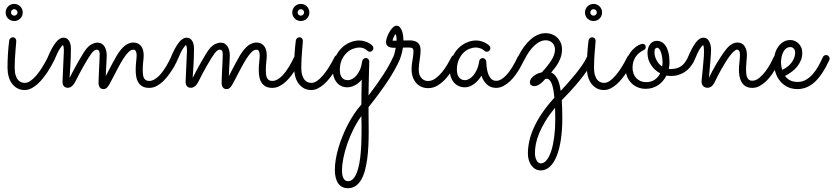

<svg xmlns="http://www.w3.org/2000/svg" viewBox="-20 -448 4328 997"><path d="M98.1 -383.3Q98.1 -364.7 85.2 -351.8Q72.3 -338.9 53.7 -338.9Q35.2 -338.9 22.2 -351.8Q9.3 -364.7 9.3 -383.3Q9.3 -392.6 12.7 -400.6Q16.1 -408.7 22.2 -414.8Q28.3 -420.9 36.4 -424.3Q44.4 -427.7 53.7 -427.7Q63 -427.7 71 -424.3Q79.1 -420.9 85.2 -414.8Q91.3 -408.7 94.7 -400.6Q98.1 -392.6 98.1 -383.3ZM19 -97.2Q19 -167.5 27.8 -237.3Q28.8 -244.1 33.9 -249.3Q39.1 -254.4 47.4 -254.4Q54.7 -254.4 59.6 -248.8Q64.5 -243.2 64.5 -235.8Q64.5 -232.9 63.2 -218.3Q62 -203.6 60.3 -183.3Q58.6 -163.1 57.4 -140.4Q56.2 -117.7 56.2 -98.6Q56.2 -72.8 61.3 -56.9Q66.4 -41 74.5 -32.2Q82.5 -23.4 91.6 -20.5Q100.6 -17.6 108.9 -17.6Q122.6 -17.6 137.2 -27.3Q151.9 -37.1 167.2 -54.7Q182.6 -72.3 198.2 -96.9Q213.9 -121.6 229 -151.9Q231.4 -156.7 235.8 -159.4Q240.2 -162.1 245.6 -162.1Q253.4 -162.1 258.5 -156.2Q263.7 -150.4 263.7 -143.6Q263.7 -138.7 261.7 -135.3Q255.9 -124 247.1 -107.9Q238.3 -91.8 227.1 -74.7Q215.8 -57.6 202.4 -40.8Q189 -23.9 173.8 -10.5Q158.7 2.9 142.1 11.2Q125.5 19.5 108.4 19.5Q86.4 19.5 69.8 10.3Q53.2 1 41.7 -14.6Q30.3 -30.3 24.7 -51.5Q19 -72.8 19 -97.2ZM70.8 -383.3Q70.8 -390.1 65.7 -395.3Q60.5 -400.4 53.7 -400.4Q46.9 -400.4 42 -395.3Q37.1 -390.1 37.1 -383.3Q37.1 -376.5 42 -371.6Q46.9 -366.7 53.7 -366.7Q60.5 -366.7 65.7 -371.6Q70.8 -376.5 70.8 -383.3Z M341.3 -43.5Q348.6 -58.1 360.1 -79.8Q371.6 -101.6 384 -123.5Q396.5 -145.5 408.4 -165Q420.4 -184.6 428.7 -194.8Q442.9 -211.9 458 -219.2Q473.1 -226.6 485.8 -226.6Q498.5 -226.6 507.6 -221.2Q516.6 -215.8 522.5 -206.8Q528.3 -197.8 531.2 -185.8Q534.2 -173.8 534.2 -160.2Q534.2 -152.3 533.4 -139.6Q532.7 -127 532 -112.3Q531.2 -97.7 530.5 -82Q529.8 -66.4 529.3 -52.7Q536.6 -67.4 545.9 -85.2Q555.2 -103 564.7 -120.6Q574.2 -138.2 583 -153.6Q591.8 -168.9 599.1 -178.7Q620.1 -207.5 638.4 -217.3Q656.7 -227.1 670.9 -227.1Q687.5 -227.1 698.2 -220.9Q709 -214.8 715.1 -205.3Q721.2 -195.8 723.6 -184.1Q726.1 -172.4 726.1 -161.6Q726.1 -145 723.6 -127Q721.2 -108.9 721.2 -84Q721.2 -73.7 722.2 -63.5Q723.1 -53.2 726.3 -45.4Q729.5 -37.6 736.3 -32.7Q743.2 -27.8 754.9 -27.8Q767.6 -27.8 779.8 -34.4Q792 -41 803.2 -51.8Q814.5 -62.5 824.5 -76.2Q834.5 -89.8 842.8 -103.5Q851.1 -117.2 857.4 -129.6Q863.8 -142.1 867.7 -150.9Q870.1 -156.2 874.5 -159.2Q878.9 -162.1 884.3 -162.1Q892.6 -162.1 897.7 -156Q902.8 -149.9 902.8 -143.1Q902.8 -139.6 901.4 -136.2Q899.4 -132.3 893.6 -119.9Q887.7 -107.4 877.9 -91.6Q868.2 -75.7 855.2 -58.1Q842.3 -40.5 826.7 -25.6Q811 -10.7 793 -1.2Q774.9 8.3 754.9 8.3Q733.4 8.3 720 0.7Q706.5 -6.8 698.5 -19.5Q690.4 -32.2 687.5 -48.8Q684.6 -65.4 684.6 -83.5Q684.6 -107.4 687 -127.7Q689.5 -147.9 689.5 -159.2Q689.5 -171.4 687.3 -177.7Q685.1 -184.1 681.9 -186.8Q678.7 -189.5 675.8 -189.7Q672.9 -189.9 671.4 -189.9Q659.7 -189.9 646.7 -177Q633.8 -164.1 620.1 -142.6Q606.4 -121.1 592 -93.8Q577.6 -66.4 563 -38.1Q554.7 -22.5 549.1 -12.2Q543.5 -2 538.3 3.9Q533.2 9.8 528.3 12.2Q523.4 14.6 517.6 14.6Q504.9 14.6 498.3 5.9Q491.7 -2.9 491.7 -17.1Q491.7 -24.4 492.2 -36.6Q492.7 -48.8 493.2 -63.5Q493.7 -78.1 494.6 -93.8Q495.6 -109.4 496.1 -123.8Q496.6 -138.2 497.1 -149.4Q497.6 -160.6 497.6 -166.5Q497.6 -179.2 493.2 -184.8Q488.8 -190.4 482.9 -190.4Q477.5 -190.4 470.9 -186.5Q464.4 -182.6 455.6 -171.4Q448.7 -162.6 438.2 -145.8Q427.7 -128.9 416 -108.4Q404.3 -87.9 392.8 -66.4Q381.3 -44.9 373 -27.8Q362.8 -7.3 352.5 0.2Q342.3 7.8 332.5 7.8Q318.4 7.8 311.5 -0.7Q304.7 -9.3 304.7 -23.4Q304.7 -24.9 305.4 -41Q306.2 -57.1 307.1 -80.3Q308.1 -103.5 309.3 -129.9Q310.5 -156.2 311.5 -179.2Q312 -191.4 310.5 -201.7Q309.1 -211.9 306.6 -213.9Q302.7 -212.9 291.3 -195.8Q279.8 -178.7 262.2 -136.2Q259.8 -130.9 254.9 -127.9Q250 -125 244.6 -125Q236.3 -125 231.4 -130.6Q226.6 -136.2 226.6 -143.6Q226.6 -147 228 -150.9Q250 -203.1 270 -227.8Q290 -252.4 309.1 -252.4Q320.3 -252.4 327.9 -247.3Q335.4 -242.2 339.8 -234.1Q344.2 -226.1 346.2 -215.8Q348.1 -205.6 348.1 -195.8Q348.1 -152.3 345.9 -116.2Q343.8 -80.1 341.3 -43.5Z M980.5 -43.5Q987.8 -58.1 999.3 -79.8Q1010.7 -101.6 1023.2 -123.5Q1035.6 -145.5 1047.6 -165Q1059.6 -184.6 1067.9 -194.8Q1082 -211.9 1097.2 -219.2Q1112.3 -226.6 1125 -226.6Q1137.7 -226.6 1146.7 -221.2Q1155.8 -215.8 1161.6 -206.8Q1167.5 -197.8 1170.4 -185.8Q1173.3 -173.8 1173.3 -160.2Q1173.3 -152.3 1172.6 -139.6Q1171.9 -127 1171.1 -112.3Q1170.4 -97.7 1169.7 -82Q1168.9 -66.4 1168.5 -52.7Q1175.8 -67.4 1185.1 -85.2Q1194.3 -103 1203.9 -120.6Q1213.4 -138.2 1222.2 -153.6Q1231 -168.9 1238.3 -178.7Q1259.3 -207.5 1277.6 -217.3Q1295.9 -227.1 1310.1 -227.1Q1326.7 -227.1 1337.4 -220.9Q1348.1 -214.8 1354.2 -205.3Q1360.4 -195.8 1362.8 -184.1Q1365.2 -172.4 1365.2 -161.6Q1365.2 -145 1362.8 -127Q1360.4 -108.9 1360.4 -84Q1360.4 -73.7 1361.3 -63.5Q1362.3 -53.2 1365.5 -45.4Q1368.7 -37.6 1375.5 -32.7Q1382.3 -27.8 1394 -27.8Q1406.7 -27.8 1418.9 -34.4Q1431.2 -41 1442.4 -51.8Q1453.6 -62.5 1463.6 -76.2Q1473.6 -89.8 1481.9 -103.5Q1490.2 -117.2 1496.6 -129.6Q1502.9 -142.1 1506.8 -150.9Q1509.3 -156.2 1513.7 -159.2Q1518.1 -162.1 1523.4 -162.1Q1531.7 -162.1 1536.9 -156Q1542 -149.9 1542 -143.1Q1542 -139.6 1540.5 -136.2Q1538.6 -132.3 1532.7 -119.9Q1526.9 -107.4 1517.1 -91.6Q1507.3 -75.7 1494.4 -58.1Q1481.4 -40.5 1465.8 -25.6Q1450.2 -10.7 1432.1 -1.2Q1414.1 8.3 1394 8.3Q1372.6 8.3 1359.1 0.7Q1345.7 -6.8 1337.6 -19.5Q1329.6 -32.2 1326.7 -48.8Q1323.7 -65.4 1323.7 -83.5Q1323.7 -107.4 1326.2 -127.7Q1328.6 -147.9 1328.6 -159.2Q1328.6 -171.4 1326.4 -177.7Q1324.2 -184.1 1321 -186.8Q1317.9 -189.5 1314.9 -189.7Q1312 -189.9 1310.5 -189.9Q1298.8 -189.9 1285.9 -177Q1272.9 -164.1 1259.3 -142.6Q1245.6 -121.1 1231.2 -93.8Q1216.8 -66.4 1202.1 -38.1Q1193.8 -22.5 1188.2 -12.2Q1182.6 -2 1177.5 3.9Q1172.4 9.8 1167.5 12.2Q1162.6 14.6 1156.7 14.6Q1144 14.6 1137.5 5.9Q1130.9 -2.9 1130.9 -17.1Q1130.9 -24.4 1131.3 -36.6Q1131.8 -48.8 1132.3 -63.5Q1132.8 -78.1 1133.8 -93.8Q1134.8 -109.4 1135.3 -123.8Q1135.7 -138.2 1136.2 -149.4Q1136.7 -160.6 1136.7 -166.5Q1136.7 -179.2 1132.3 -184.8Q1127.9 -190.4 1122.1 -190.4Q1116.7 -190.4 1110.1 -186.5Q1103.5 -182.6 1094.7 -171.4Q1087.9 -162.6 1077.4 -145.8Q1066.9 -128.9 1055.2 -108.4Q1043.5 -87.9 1032 -66.4Q1020.5 -44.9 1012.2 -27.8Q1002 -7.3 991.7 0.2Q981.4 7.8 971.7 7.8Q957.5 7.8 950.7 -0.7Q943.8 -9.3 943.8 -23.4Q943.8 -24.9 944.6 -41Q945.3 -57.1 946.3 -80.3Q947.3 -103.5 948.5 -129.9Q949.7 -156.2 950.7 -179.2Q951.2 -191.4 949.7 -201.7Q948.2 -211.9 945.8 -213.9Q941.9 -212.9 930.4 -195.8Q918.9 -178.7 901.4 -136.2Q898.9 -130.9 894 -127.9Q889.2 -125 883.8 -125Q875.5 -125 870.6 -130.6Q865.7 -136.2 865.7 -143.6Q865.7 -147 867.2 -150.9Q889.2 -203.1 909.2 -227.8Q929.2 -252.4 948.2 -252.4Q959.5 -252.4 967 -247.3Q974.6 -242.2 979 -234.1Q983.4 -226.1 985.4 -215.8Q987.3 -205.6 987.3 -195.8Q987.3 -152.3 985.1 -116.2Q982.9 -80.1 980.5 -43.5Z M1586.4 -383.3Q1586.4 -364.7 1573.5 -351.8Q1560.5 -338.9 1542 -338.9Q1523.4 -338.9 1510.5 -351.8Q1497.6 -364.7 1497.6 -383.3Q1497.6 -392.6 1501 -400.6Q1504.4 -408.7 1510.5 -414.8Q1516.6 -420.9 1524.7 -424.3Q1532.7 -427.7 1542 -427.7Q1551.3 -427.7 1559.3 -424.3Q1567.4 -420.9 1573.5 -414.8Q1579.6 -408.7 1583 -400.6Q1586.4 -392.6 1586.4 -383.3ZM1507.3 -97.2Q1507.3 -167.5 1516.1 -237.3Q1517.1 -244.1 1522.2 -249.3Q1527.3 -254.4 1535.6 -254.4Q1543 -254.4 1547.9 -248.8Q1552.7 -243.2 1552.7 -235.8Q1552.7 -232.9 1551.5 -218.3Q1550.3 -203.6 1548.6 -183.3Q1546.9 -163.1 1545.7 -140.4Q1544.4 -117.7 1544.4 -98.6Q1544.4 -72.8 1549.6 -56.9Q1554.7 -41 1562.7 -32.2Q1570.8 -23.4 1579.8 -20.5Q1588.9 -17.6 1597.2 -17.6Q1610.8 -17.6 1625.5 -27.3Q1640.1 -37.1 1655.5 -54.7Q1670.9 -72.3 1686.5 -96.9Q1702.1 -121.6 1717.3 -151.9Q1719.7 -156.7 1724.1 -159.4Q1728.5 -162.1 1733.9 -162.1Q1741.7 -162.1 1746.8 -156.2Q1752 -150.4 1752 -143.6Q1752 -138.7 1750 -135.3Q1744.1 -124 1735.4 -107.9Q1726.6 -91.8 1715.3 -74.7Q1704.1 -57.6 1690.7 -40.8Q1677.2 -23.9 1662.1 -10.5Q1647 2.9 1630.4 11.2Q1613.8 19.5 1596.7 19.5Q1574.7 19.5 1558.1 10.3Q1541.5 1 1530 -14.6Q1518.6 -30.3 1512.9 -51.5Q1507.3 -72.8 1507.3 -97.2ZM1559.1 -383.3Q1559.1 -390.1 1554 -395.3Q1548.8 -400.4 1542 -400.4Q1535.2 -400.4 1530.3 -395.3Q1525.4 -390.1 1525.4 -383.3Q1525.4 -376.5 1530.3 -371.6Q1535.2 -366.7 1542 -366.7Q1548.8 -366.7 1554 -371.6Q1559.1 -376.5 1559.1 -383.3Z M1893.6 47.9Q1985.4 -71.8 2021 -150.9Q2023.4 -156.2 2027.6 -158.9Q2031.7 -161.6 2037.1 -161.6Q2045.4 -161.6 2050.8 -156Q2056.2 -150.4 2056.2 -143.1Q2056.2 -139.6 2054.7 -136.2Q2033.2 -87.4 1993.7 -27.3Q1954.1 32.7 1893.6 108.4Q1893.6 139.2 1894 169.9Q1894.5 200.7 1894.5 237.3Q1894.5 273.9 1892.8 309.8Q1891.1 345.7 1886.7 378.2Q1882.3 410.6 1874.8 438.2Q1867.2 465.8 1855.2 486.1Q1843.3 506.3 1826.4 517.8Q1809.6 529.3 1786.6 529.3Q1753.9 529.3 1736.3 504.4Q1718.8 479.5 1718.8 433.6Q1718.8 409.2 1723.4 380.6Q1728 352.1 1736.8 321.8Q1745.6 291.5 1758.1 260.5Q1770.5 229.5 1785.6 200.2Q1800.8 170.9 1818.6 144Q1836.4 117.2 1856.4 95.2Q1856.9 61 1857.2 27.3Q1857.4 -6.3 1858.4 -34.7Q1843.8 -16.1 1823.5 -5.4Q1803.2 5.4 1783.2 5.4Q1766.1 5.4 1752.2 -1.2Q1738.3 -7.8 1728.5 -19.8Q1718.8 -31.7 1713.4 -47.9Q1708 -64 1708 -83Q1708 -121.1 1720.9 -150.1Q1733.9 -179.2 1753.9 -198.7Q1773.9 -218.3 1798.1 -228Q1822.3 -237.8 1844.7 -237.8Q1859.9 -237.8 1872.6 -233.9Q1885.3 -230 1894.3 -225.1Q1903.3 -220.2 1908.2 -215.8Q1913.1 -211.4 1913.6 -210.9Q1918.9 -205.1 1918.9 -197.8Q1918.9 -190.4 1913.6 -184.8Q1908.2 -179.2 1900.9 -179.2Q1894 -179.2 1887.7 -184.6Q1885.7 -186 1882.6 -188.7Q1879.4 -191.4 1874.3 -194.3Q1869.1 -197.3 1862.1 -199.2Q1855 -201.2 1845.2 -201.2Q1830.6 -201.2 1813 -194.6Q1795.4 -188 1780.3 -173.8Q1765.1 -159.7 1754.9 -137.5Q1744.6 -115.2 1744.6 -84Q1744.6 -60.5 1754.9 -46.1Q1765.1 -31.7 1786.6 -31.7Q1796.9 -31.7 1808.3 -37.6Q1819.8 -43.5 1830.6 -55.7Q1841.3 -67.9 1849.4 -86.4Q1857.4 -105 1860.8 -130.4Q1861.8 -137.2 1867.2 -141.8Q1872.6 -146.5 1879.9 -146.5Q1888.2 -146.5 1892.8 -140.6Q1897.5 -134.8 1897.5 -127.4Q1897.5 -127 1897 -112.5Q1896.5 -98.1 1896 -74.2Q1895.5 -50.3 1894.8 -18.8Q1894 12.7 1893.6 47.9ZM1856.4 154.8Q1833.5 186.5 1814.9 223.9Q1796.4 261.2 1783.2 299.3Q1770 337.4 1762.9 373.3Q1755.9 409.2 1755.9 437.5Q1755.9 455.6 1759 466.3Q1762.2 477.1 1766.8 482.9Q1771.5 488.8 1777.1 490.7Q1782.7 492.7 1787.6 492.7Q1802.7 492.7 1814 480.5Q1825.2 468.3 1833 448Q1840.8 427.7 1845.7 401.4Q1850.6 375 1853 346.9Q1855.5 318.8 1856.4 291Q1857.4 263.2 1857.4 239.7Q1857.4 218.8 1857.4 197.8Q1857.4 176.8 1856.4 154.8Z M2072.3 -200.7Q2070.3 -187.5 2067.4 -176Q2064.5 -164.6 2061.8 -156Q2059.1 -147.5 2057.1 -142.1Q2055.2 -136.7 2054.7 -136.2Q2049.8 -125 2037.6 -125Q2030.8 -125 2024.9 -130.1Q2019 -135.3 2019 -143.1Q2019 -146 2020 -147.5Q2021 -148.9 2022.9 -153.3Q2024.9 -157.7 2027.8 -168Q2030.8 -178.2 2035.2 -199.7Q2026.9 -199.7 2018.1 -200.2Q2009.3 -200.7 2001.7 -203.6Q1994.1 -206.5 1989.3 -212.9Q1984.4 -219.2 1984.4 -230.5Q1984.4 -238.8 1989 -252.9Q1993.7 -267.1 2001.5 -280.8Q2009.3 -294.4 2019 -304.4Q2028.8 -314.5 2038.6 -314.5Q2049.8 -314.5 2056.9 -306.2Q2064 -297.9 2067.9 -285.9Q2071.8 -273.9 2073.5 -260.7Q2075.2 -247.6 2075.2 -237.8Q2083.5 -237.8 2091.6 -238Q2099.6 -238.3 2106.9 -238.3Q2134.8 -238.3 2149.4 -226.1Q2164.1 -213.9 2164.1 -186Q2164.1 -174.8 2162.6 -162.6Q2161.1 -150.4 2159.2 -137.5Q2157.2 -124.5 2155.8 -111.8Q2154.3 -99.1 2154.3 -86.9Q2154.3 -69.3 2159.2 -57.9Q2164.1 -46.4 2171.4 -39.6Q2178.7 -32.7 2187 -30Q2195.3 -27.3 2202.1 -27.3Q2223.1 -27.3 2241.7 -41Q2260.3 -54.7 2275.9 -74Q2291.5 -93.3 2304 -114.7Q2316.4 -136.2 2324.7 -152.3Q2327.1 -156.7 2331.5 -159.2Q2335.9 -161.6 2340.8 -161.6Q2349.6 -161.6 2354.5 -156Q2359.4 -150.4 2359.4 -143.6Q2359.4 -138.7 2357.4 -134.8Q2346.2 -114.7 2331.3 -89.6Q2316.4 -64.5 2297.4 -42.5Q2278.3 -20.5 2254.6 -5.4Q2231 9.8 2202.6 9.8Q2185.1 9.8 2169.4 3.2Q2153.8 -3.4 2142.3 -15.9Q2130.9 -28.3 2124 -46.6Q2117.2 -64.9 2117.2 -87.9Q2117.2 -112.3 2122.1 -136.5Q2127 -160.6 2127 -182.6Q2127 -191.9 2122.8 -196.5Q2118.7 -201.2 2104.5 -201.2Q2097.7 -201.2 2089.6 -201.2Q2081.5 -201.2 2072.3 -200.7ZM2039.6 -236.8Q2039.6 -240.2 2039.3 -245.8Q2039.1 -251.5 2038.3 -256.8Q2037.6 -262.2 2036.4 -266.1Q2035.2 -270 2033.7 -270Q2032.2 -270 2030 -266.4Q2027.8 -262.7 2025.4 -257.6Q2022.9 -252.4 2021 -246.6Q2019 -240.7 2018.1 -236.8Z M2701.7 -136.2Q2699.7 -132.3 2693.6 -119.9Q2687.5 -107.4 2678 -91.3Q2668.5 -75.2 2655.8 -57.6Q2643.1 -40 2627.4 -25.4Q2611.8 -10.7 2593.8 -1.2Q2575.7 8.3 2555.7 8.3Q2527.3 8.3 2508.1 -9.8Q2488.8 -27.8 2480 -55.2Q2463.4 -27.3 2440.4 -11Q2417.5 5.4 2394.5 5.4Q2376.5 5.4 2361.8 -1.2Q2347.2 -7.8 2336.9 -19.8Q2326.7 -31.7 2321 -47.9Q2315.4 -64 2315.4 -83Q2315.4 -121.1 2328.4 -150.1Q2341.3 -179.2 2361.3 -198.7Q2381.3 -218.3 2405.5 -228Q2429.7 -237.8 2452.1 -237.8Q2467.3 -237.8 2480 -233.6Q2492.7 -229.5 2501.7 -224.6Q2510.7 -219.7 2515.6 -215.6Q2520.5 -211.4 2521 -210.9Q2526.4 -204.6 2526.4 -197.8Q2526.4 -190.4 2521 -184.8Q2515.6 -179.2 2508.3 -179.2Q2500.5 -179.2 2495.1 -184.6Q2494.1 -185.5 2490.7 -188.2Q2487.3 -190.9 2481.4 -193.8Q2475.6 -196.8 2467.5 -199Q2459.5 -201.2 2449.2 -201.2Q2434.1 -201.2 2417 -194.3Q2399.9 -187.5 2385.7 -173.1Q2371.6 -158.7 2362.1 -137Q2352.5 -115.2 2352.5 -85.4Q2352.5 -76.2 2354.5 -66.7Q2356.4 -57.1 2361.3 -49.3Q2366.2 -41.5 2374.5 -36.6Q2382.8 -31.7 2395 -31.7Q2403.8 -31.7 2415.3 -37.6Q2426.8 -43.5 2437.3 -55.7Q2447.8 -67.9 2456.3 -86.4Q2464.8 -105 2468.3 -130.4Q2469.2 -137.2 2474.6 -141.8Q2480 -146.5 2487.3 -146.5Q2494.1 -146.5 2499.3 -141.1Q2504.4 -135.7 2504.9 -128.9Q2505.4 -119.6 2506.8 -102.8Q2508.3 -85.9 2513.4 -69.3Q2518.6 -52.7 2528.8 -40.5Q2539.1 -28.3 2557.1 -28.3Q2568.8 -28.3 2580.3 -34.7Q2591.8 -41 2602.8 -51.5Q2613.8 -62 2623.8 -75.4Q2633.8 -88.9 2642.1 -102.5Q2650.4 -116.2 2656.7 -128.9Q2663.1 -141.6 2667.5 -150.9Q2669.9 -156.2 2674.6 -159.2Q2679.2 -162.1 2684.6 -162.1Q2692.9 -162.1 2698 -156Q2703.1 -149.9 2703.1 -143.1Q2703.1 -139.6 2701.7 -136.2Z M2897 72.3Q2899.9 111.8 2899.9 167Q2899.9 226.1 2892.6 275.6Q2885.3 325.2 2871.1 361.1Q2856.9 397 2835.9 417Q2814.9 437 2787.6 437Q2773.9 437 2761.7 430.7Q2749.5 424.3 2740.5 412.6Q2731.4 400.9 2726.3 384.8Q2721.2 368.7 2721.2 348.6Q2721.2 318.8 2728.3 285.6Q2735.4 252.4 2751.5 216.3Q2767.6 180.2 2793.9 140.9Q2820.3 101.6 2858.9 59.1Q2856.9 38.1 2853.8 20Q2850.6 2 2845.7 -11.2Q2840.8 -24.4 2834.2 -31.7Q2827.6 -39.1 2818.4 -39.1Q2815.4 -39.1 2811.5 -38.1Q2800.3 -24.9 2791.3 -17.6Q2782.2 -10.3 2774.9 -6.3Q2767.6 -2.4 2762.5 -1.5Q2757.3 -0.5 2754.9 -0.5Q2746.6 -0.5 2739 -5.1Q2731.4 -9.8 2731.4 -22.5Q2731.4 -26.9 2734.6 -33.7Q2737.8 -40.5 2745.1 -48.1Q2752.4 -55.7 2764.4 -62.3Q2776.4 -68.8 2793.5 -72.3Q2825.7 -106.9 2843.8 -136Q2861.8 -165 2861.8 -190.4Q2861.8 -212.4 2848.1 -225.6Q2834.5 -238.8 2813.5 -238.8Q2784.2 -238.8 2754.9 -211.4Q2725.6 -184.1 2702.1 -135.7Q2696.8 -125 2685.1 -125Q2676.8 -125 2671.9 -130.9Q2667 -136.7 2667 -143.6Q2667 -147.9 2668.9 -151.4Q2697.8 -210.4 2735.4 -243.2Q2772.9 -275.9 2814 -275.9Q2830.6 -275.9 2845.9 -270Q2861.3 -264.2 2873 -253.2Q2884.8 -242.2 2891.6 -226.3Q2898.4 -210.4 2898.4 -189.9Q2898.4 -172.9 2893.8 -157Q2889.2 -141.1 2881.3 -126.2Q2873.5 -111.3 2863.3 -97.7Q2853 -84 2842.3 -71.3Q2855.5 -65.4 2864 -54.7Q2872.6 -43.9 2878.2 -30.8Q2883.8 -17.6 2886.7 -3.4Q2889.6 10.7 2891.6 23.9Q2910.2 3.9 2930.2 -18.6Q2950.2 -41 2968.8 -64Q2987.3 -86.9 3002.7 -109.1Q3018.1 -131.3 3026.9 -150.9Q3029.3 -156.2 3033.7 -158.9Q3038.1 -161.6 3043.5 -161.6Q3051.8 -161.6 3056.9 -156Q3062 -150.4 3062 -143.6Q3062 -139.6 3060.5 -136.2Q3049.8 -111.8 3030.3 -83.7Q3010.7 -55.7 2987.8 -27.6Q2964.8 0.5 2940.9 26.4Q2917 52.2 2897 72.3ZM2862.3 111.3Q2831.5 148.9 2811.5 182.1Q2791.5 215.3 2779.5 244.6Q2767.6 273.9 2762.7 299.1Q2757.8 324.2 2757.8 345.2Q2757.8 370.1 2766.6 385.3Q2775.4 400.4 2788.1 400.4Q2805.2 400.4 2819.1 382.8Q2833 365.2 2842.8 334.7Q2852.5 304.2 2857.9 262.7Q2863.3 221.2 2863.3 173.3Q2863.3 160.6 2863 144.8Q2862.8 128.9 2862.3 111.3Z M3106.4 -383.3Q3106.4 -364.7 3093.5 -351.8Q3080.6 -338.9 3062 -338.9Q3043.5 -338.9 3030.5 -351.8Q3017.6 -364.7 3017.6 -383.3Q3017.6 -392.6 3021 -400.6Q3024.4 -408.7 3030.5 -414.8Q3036.6 -420.9 3044.7 -424.3Q3052.7 -427.7 3062 -427.7Q3071.3 -427.7 3079.3 -424.3Q3087.4 -420.9 3093.5 -414.8Q3099.6 -408.7 3103 -400.6Q3106.4 -392.6 3106.4 -383.3ZM3027.3 -97.2Q3027.3 -167.5 3036.1 -237.3Q3037.1 -244.1 3042.2 -249.3Q3047.4 -254.4 3055.7 -254.4Q3063 -254.4 3067.9 -248.8Q3072.8 -243.2 3072.8 -235.8Q3072.8 -232.9 3071.5 -218.3Q3070.3 -203.6 3068.6 -183.3Q3066.9 -163.1 3065.7 -140.4Q3064.5 -117.7 3064.5 -98.6Q3064.5 -72.8 3069.6 -56.9Q3074.7 -41 3082.8 -32.2Q3090.8 -23.4 3099.9 -20.5Q3108.9 -17.6 3117.2 -17.6Q3130.9 -17.6 3145.5 -27.3Q3160.2 -37.1 3175.5 -54.7Q3190.9 -72.3 3206.5 -96.9Q3222.2 -121.6 3237.3 -151.9Q3239.7 -156.7 3244.1 -159.4Q3248.5 -162.1 3253.9 -162.1Q3261.7 -162.1 3266.8 -156.2Q3272 -150.4 3272 -143.6Q3272 -138.7 3270 -135.3Q3264.2 -124 3255.4 -107.9Q3246.6 -91.8 3235.4 -74.7Q3224.1 -57.6 3210.7 -40.8Q3197.3 -23.9 3182.1 -10.5Q3167 2.9 3150.4 11.2Q3133.8 19.5 3116.7 19.5Q3094.7 19.5 3078.1 10.3Q3061.5 1 3050 -14.6Q3038.6 -30.3 3033 -51.5Q3027.3 -72.8 3027.3 -97.2ZM3079.1 -383.3Q3079.1 -390.1 3074 -395.3Q3068.8 -400.4 3062 -400.4Q3055.2 -400.4 3050.3 -395.3Q3045.4 -390.1 3045.4 -383.3Q3045.4 -376.5 3050.3 -371.6Q3055.2 -366.7 3062 -366.7Q3068.8 -366.7 3074 -371.6Q3079.1 -376.5 3079.1 -383.3Z M3461.9 -53.7Q3449.7 -53.7 3440.4 -55.7Q3433.1 -41 3422.9 -28.6Q3412.6 -16.1 3399.2 -6.8Q3385.7 2.4 3369.1 7.8Q3352.5 13.2 3333 13.2Q3310.1 13.2 3291 5.1Q3272 -2.9 3257.8 -17.3Q3243.7 -31.7 3235.8 -52Q3228 -72.3 3228 -96.7Q3228 -127.9 3239.3 -151.1Q3250.5 -174.3 3265.1 -189.7Q3279.8 -205.1 3294.4 -212.6Q3309.1 -220.2 3316.4 -220.2Q3324.7 -220.2 3328.9 -215.8Q3333 -211.4 3333 -204.1Q3333 -195.8 3327.9 -191.7Q3322.8 -187.5 3314.9 -183.6Q3307.1 -179.7 3298.3 -172.6Q3289.6 -165.5 3282 -154.8Q3274.4 -144 3269.5 -129.4Q3264.6 -114.7 3264.6 -96.7Q3264.6 -80.6 3269.5 -66.7Q3274.4 -52.7 3283.7 -42.7Q3293 -32.7 3305.7 -27.1Q3318.4 -21.5 3334 -21.5Q3361.8 -21.5 3380.1 -34.4Q3398.4 -47.4 3408.2 -67.4Q3379.4 -82.5 3360.8 -110.4Q3342.3 -138.2 3342.3 -172.9Q3342.3 -200.7 3355.7 -218.3Q3369.1 -235.8 3391.1 -235.8Q3404.3 -235.8 3416 -229.5Q3427.7 -223.1 3436.8 -209.5Q3445.8 -195.8 3451.2 -174.3Q3456.5 -152.8 3456.5 -123Q3456.5 -107.4 3452.6 -90.3Q3455.6 -89.8 3458.5 -89.8Q3461.4 -89.8 3464.8 -89.8Q3481.4 -89.8 3494.6 -93.8Q3507.8 -97.7 3518.6 -105.5Q3529.3 -113.3 3537.8 -125.5Q3546.4 -137.7 3554.2 -153.8Q3555.7 -156.7 3560.5 -159.4Q3565.4 -162.1 3570.3 -162.1Q3576.7 -162.1 3582.3 -157Q3587.9 -151.9 3587.9 -143.6Q3587.9 -139.6 3585.9 -135Q3584 -130.4 3582 -126.5Q3573.7 -111.8 3562.7 -98.4Q3551.8 -85 3536.9 -75Q3522 -64.9 3503.4 -59.1Q3484.9 -53.2 3461.9 -53.7ZM3378.4 -176.8Q3378.4 -167.5 3380.9 -157.2Q3383.3 -147 3388.4 -137Q3393.6 -127 3401.1 -117.9Q3408.7 -108.9 3418.9 -102.5Q3420.4 -112.8 3420.4 -122.6Q3420.4 -135.7 3418.5 -149.4Q3416.5 -163.1 3412.8 -174.6Q3409.2 -186 3403.8 -193.1Q3398.4 -200.2 3391.1 -200.2Q3388.2 -200.2 3383.3 -195.8Q3378.4 -191.4 3378.4 -176.8Z M3661.1 -43.9Q3668.9 -60.1 3679.2 -79.3Q3689.5 -98.6 3701.2 -118.4Q3712.9 -138.2 3725.8 -157.7Q3738.8 -177.2 3752.9 -194.8Q3767.1 -211.9 3781.5 -219.5Q3795.9 -227.1 3808.6 -227.1Q3834 -227.1 3846.2 -208.5Q3858.4 -189.9 3858.4 -162.6Q3858.4 -156.2 3857.7 -147.2Q3856.9 -138.2 3856.2 -127.9Q3855.5 -117.7 3854.7 -107.2Q3854 -96.7 3854 -87.4Q3854 -75.7 3855.2 -64.9Q3856.4 -54.2 3859.9 -46.1Q3863.3 -38.1 3869.6 -33.4Q3876 -28.8 3886.2 -28.8Q3904.8 -28.8 3922.4 -43.2Q3939.9 -57.6 3954.8 -77.4Q3969.7 -97.2 3980.7 -117.7Q3991.7 -138.2 3997.1 -150.9Q3999.5 -156.2 4004.2 -159.2Q4008.8 -162.1 4014.2 -162.1Q4022.5 -162.1 4027.6 -156Q4032.7 -149.9 4032.7 -143.1Q4032.7 -139.6 4031.2 -136.2Q4029.3 -132.3 4023.4 -120.1Q4017.6 -107.9 4008.1 -92Q3998.5 -76.2 3985.8 -58.3Q3973.1 -40.5 3957.8 -25.9Q3942.4 -11.2 3924.6 -1.5Q3906.7 8.3 3887.2 8.3Q3865.2 8.3 3851.6 -0.2Q3837.9 -8.8 3830.1 -22.7Q3822.3 -36.6 3819.6 -53.5Q3816.9 -70.3 3816.9 -87.4Q3816.9 -94.7 3817.6 -104Q3818.4 -113.3 3819.6 -123.5Q3820.8 -133.8 3821.5 -144Q3822.3 -154.3 3822.3 -163.6Q3822.3 -179.2 3817.4 -184.8Q3812.5 -190.4 3808.6 -190.4Q3800.8 -190.4 3790.8 -181.4Q3780.8 -172.4 3769.8 -157.7Q3758.8 -143.1 3747.3 -124.8Q3735.8 -106.4 3725.8 -88.4Q3715.8 -70.3 3707.3 -54Q3698.7 -37.6 3693.8 -26.9Q3684.1 -6.3 3674.3 0.7Q3664.6 7.8 3654.3 7.8Q3640.1 7.8 3631.6 -0.7Q3623 -9.3 3623 -24.9Q3623 -28.3 3624 -38.3Q3625 -48.3 3626.5 -62.3Q3627.9 -76.2 3629.4 -92.3Q3630.9 -108.4 3632.3 -124.3Q3633.8 -140.1 3634.8 -153.8Q3635.7 -167.5 3635.7 -176.8Q3635.7 -189 3634.8 -200.2Q3633.8 -211.4 3630.9 -213.9Q3626.5 -212.4 3615.2 -195.6Q3604 -178.7 3586.4 -136.2Q3584 -130.9 3579.1 -127.9Q3574.2 -125 3568.8 -125Q3560.5 -125 3555.7 -130.6Q3550.8 -136.2 3550.8 -143.6Q3550.8 -147 3552.2 -150.9Q3574.2 -203.1 3593.5 -227.8Q3612.8 -252.4 3631.8 -252.4Q3643.1 -252.4 3650.9 -246.8Q3658.7 -241.2 3663.3 -231.9Q3668 -222.7 3670.2 -211.4Q3672.4 -200.2 3672.4 -188.5Q3672.4 -179.7 3671.1 -161.1Q3669.9 -142.6 3668 -121.3Q3666 -100.1 3664.3 -79.1Q3662.6 -58.1 3661.1 -43.9Z M4056.2 -53.7Q4066.4 -39.6 4082.5 -31Q4098.6 -22.5 4122.1 -22.5Q4146 -22.5 4165.5 -33.9Q4185.1 -45.4 4201.2 -64Q4217.3 -82.5 4230 -105.5Q4242.7 -128.4 4252.9 -151.4Q4255.4 -156.7 4259.8 -159.4Q4264.2 -162.1 4269.5 -162.1Q4277.8 -162.1 4283 -156.2Q4288.1 -150.4 4288.1 -143.6Q4288.1 -141.1 4287.6 -139.4Q4287.1 -137.7 4286.1 -135.7Q4252.4 -61.5 4212.6 -23.9Q4172.9 13.7 4122.6 14.6Q4090.3 14.6 4066.9 2.2Q4043.5 -10.3 4028.3 -30Q4013.2 -49.8 4005.9 -74.7Q3998.5 -99.6 3998.5 -124.5Q3998.5 -149.4 4004.6 -170.4Q4010.7 -191.4 4022.2 -207Q4033.7 -222.7 4049.6 -231.4Q4065.4 -240.2 4084.5 -240.2Q4095.7 -240.2 4106.7 -235.6Q4117.7 -231 4126.5 -222.4Q4135.3 -213.9 4140.6 -201.7Q4146 -189.5 4146 -173.8Q4146 -153.8 4139.2 -136.2Q4132.3 -118.7 4120.4 -103.5Q4108.4 -88.4 4091.8 -75.7Q4075.2 -63 4056.2 -53.7ZM4041.5 -85.4Q4056.6 -91.8 4069.1 -101.6Q4081.5 -111.3 4090.3 -123Q4099.1 -134.8 4104 -147.7Q4108.9 -160.6 4108.9 -173.8Q4108.9 -188.5 4101.6 -196Q4094.2 -203.6 4084.5 -203.6Q4071.3 -203.6 4062 -196.3Q4052.7 -189 4046.9 -177.2Q4041 -165.5 4038.3 -151.1Q4035.6 -136.7 4035.6 -122.6Q4035.6 -113.8 4037.4 -104Q4039.1 -94.2 4041.5 -85.4Z"/></svg>

Font: Sacramento
Style: Regular
Weight: 400
Designer: Astigmatic (AOETI)
Foundry: Astigmatic (AOETI)
Version: Version 1.000